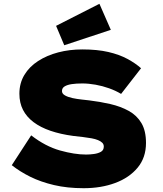

<svg xmlns="http://www.w3.org/2000/svg" viewBox="-20 -980 858 1010"><path d="M420 10Q334 10 264 -6.5Q194 -23 139.5 -50Q85 -77 42 -111L144 -268Q219 -210 295.5 -188.5Q372 -167 433 -167Q453 -167 474.5 -170Q496 -173 511 -181.5Q526 -190 526 -209Q526 -221 518 -229Q510 -237 495.5 -243Q481 -249 461.5 -252.5Q442 -256 417.5 -259Q393 -262 365 -265Q298 -274 245.5 -292Q193 -310 156.5 -337.5Q120 -365 101 -402Q82 -439 82 -487Q82 -542 108 -585.5Q134 -629 180.5 -659Q227 -689 286.5 -704.5Q346 -720 413 -720Q492 -720 550 -706.5Q608 -693 650.5 -670Q693 -647 722 -621L617 -486Q589 -503 554 -515.5Q519 -528 482.5 -534.5Q446 -541 413 -541Q381 -541 357.5 -537.5Q334 -534 320 -525.5Q306 -517 306 -501Q306 -487 322 -478Q338 -469 361.5 -464Q385 -459 409 -456.5Q433 -454 449 -452Q507 -445 561 -432.5Q615 -420 657.5 -396.5Q700 -373 724 -332.5Q748 -292 748 -228Q748 -151 704 -98Q660 -45 586 -17.5Q512 10 420 10ZM318 -742 275 -844 503 -960 563 -823Z"/></svg>

Font: Lexend Giga Black
Style: Regular
Weight: 900
Designer: Bonnie Shaver-Troup, Thomas Jockin
Foundry: Lexend
Version: Version 1.007